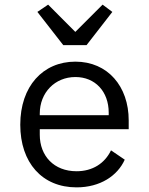

<svg xmlns="http://www.w3.org/2000/svg" viewBox="-20 -793 640 825"><path d="M308.9 12.1C410.9 12.1 485.1 -38 516 -106.9L457 -147C430 -90.9 377.8 -57.2 308.9 -57.2C212 -57.2 150.9 -122.9 150.9 -214.1V-237.9H533V-275.9C533 -421.9 442.8 -528.1 304 -528.1C164.1 -528.1 67.1 -421.9 67.1 -257.1C67.1 -94.1 160.9 12.1 308.9 12.1ZM140.6 -741.8 251.8 -599.1H351.9L462.7 -741.8L420.8 -773.1L303.6 -655.9L186.8 -773.1ZM150.9 -297.9V-305C150.9 -394.9 215.9 -462 304 -462C388.8 -462 447.1 -399.9 447.1 -308.9V-297.9Z"/></svg>

Font: Margiela Mono
Style: Regular
Weight: 400
Designer: Mike Abbink, Paul van der Laan, Pieter van Rosmalen
Foundry: Bold Monday
Version: Version 2.003 2021